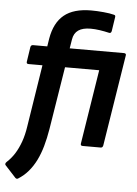

<svg xmlns="http://www.w3.org/2000/svg" viewBox="-72 -740 702 983"><g transform="rotate(5 278.5 -249.0)"><path d="M248.2 -393.6 196.3 -70.9Q188.3 -22.8 176.9 17.4Q165.5 57.6 149 91Q132.4 124.3 110.3 150.1Q88.3 176 58.1 195Q54.8 197 51.3 196.5Q47.8 196 44.1 192.6L-10.4 133.2Q-14.4 129.5 -13.2 124.7Q-12.1 119.8 -7.1 115.1Q15.6 94.5 33 67.1Q50.3 39.6 63 4.2Q75.6 -31.3 81.9 -74.2L132.2 -393.6H60.6Q48.9 -393.6 50.9 -405.3L62.3 -480.4Q64.3 -492.1 75.3 -492.1H148.3L154.6 -532.3Q168.6 -615 217.6 -655Q266.6 -695 356.9 -695Q386.7 -695 420.4 -691.8Q454.1 -688.7 473.8 -683.3Q478.8 -682.3 480.6 -679.5Q482.4 -676.6 481.4 -671.3L470.4 -599.2Q468 -586.5 457.4 -588.9Q433.4 -594.5 408.8 -598.2Q384.1 -601.8 361.9 -601.8Q321.3 -601.8 298.8 -586.3Q276.2 -570.7 271.2 -538.4L263.6 -492.1H542.5Q548.2 -492.1 551.2 -489.2Q554.2 -486.4 552.8 -480.4L478.2 -11.7Q477.2 -6.7 474.3 -3.3Q471.5 0 465.8 0H373.2Q361.2 0 363.2 -11.7L423.8 -393.6Z"/></g></svg>

Font: Sofia Sans Hairline
Style: Italic
Weight: 1
Italic angle: -9°
Designer: Botio Nikoltchev, Ani Petrova
Foundry: lettersoup
Version: Version 4.102